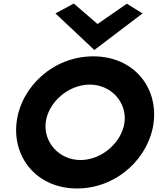

<svg xmlns="http://www.w3.org/2000/svg" viewBox="-20 -1044 893 1087"><path d="M294 -968 514 -761 787 -968 698 -1023 532 -908 398 -1024ZM239 -352C253 -464 366 -565 488 -565C610 -565 699 -464 685 -352C671 -240 558 -138 436 -138C314 -138 225 -240 239 -352ZM74 -352C50 -153 188 23 416 23C644 23 826 -153 850 -352C874 -551 736 -725 508 -725C280 -725 98 -551 74 -352Z"/></svg>

Font: Bluebird
Style: SfBdExtObl
Weight: 700
Designer: Jasper
Foundry: Cannot Into Space Fonts
Version: Version 0.98